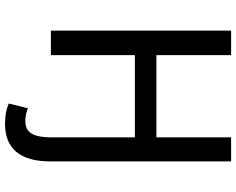

<svg xmlns="http://www.w3.org/2000/svg" viewBox="-108 -651 942 766"><g transform="rotate(90 363.0 -268.0)"><path d="M393 168 412 92Q439 102 462 102Q499 102 513.5 76Q528 50 528 -1V-335H200V0H102V-719H200V-421H528V-719H624V1Q624 183 473 183Q427 183 393 168Z"/></g></svg>

Font: Nebula Sans Medium
Style: Regular
Weight: 500
Designer: Paul D. Hunt for Adobe (as Source Sans)
Foundry: Nebula Entertainment & Broadcasting LLC
Version: Version 1.010